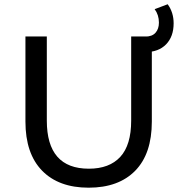

<svg xmlns="http://www.w3.org/2000/svg" viewBox="-20 -871 839 899"><path d="M99.1 -301.8V-700.2H199.2V-306.2Q199.2 -81.1 396 -81.1Q492.2 -81.1 543.2 -136.5Q594.2 -191.9 594.2 -306.2V-700.2H690.9V-301.8Q690.9 -150.9 613 -71.5Q535.2 7.8 395 7.8Q254.9 7.8 177 -72Q99.1 -151.9 99.1 -301.8ZM642.1 -627V-699.7H660.2Q692.4 -699.7 708.3 -717.8Q724.1 -735.8 724.1 -765.1Q724.1 -801.3 704.1 -828.1L765.1 -851.1Q793 -813 793 -761.7Q793 -699.7 757.6 -663.3Q722.2 -627 660.2 -627Z"/></svg>

Font: Montserrat Medium
Style: Regular
Weight: 500
Designer: Julieta Ulanovsky
Foundry: Julieta Ulanovsky
Version: Version 7.200